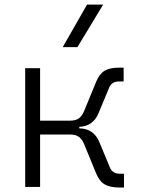

<svg xmlns="http://www.w3.org/2000/svg" viewBox="-20 -815 626 837"><path d="M89.8 0V-517.6H154.8V-289.1H286.1Q310.5 -289.1 324.5 -299.6Q338.4 -310.1 347.2 -332L398.9 -458Q413.1 -492.7 435.5 -506.3Q458 -520 498 -520H519V-460H499.5Q467.3 -460 456.1 -433.6L409.2 -320.8Q385.3 -264.2 325.7 -262.2V-255.4Q388.2 -254.4 412.6 -196.8L459.5 -84Q470.7 -57.6 502.9 -57.6H520.5V2.4H499.5Q459.5 2.4 436.3 -11.2Q413.1 -24.9 398.9 -59.6L347.2 -185.5Q338.4 -207.5 324.5 -218Q310.5 -228.5 286.1 -228.5H154.8V0ZM253.4 -609.4 359.4 -794.9H429.7L317.4 -609.4Z"/></svg>

Font: Caskaydia Cove Light
Style: Regular
Weight: 300
Monospace: yes
Designer: Aaron Bell
Foundry: Saja Typeworks
Version: Version 4.300; ttfautohint (v1.8.3)